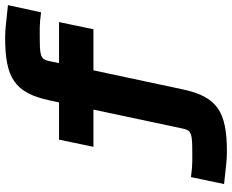

<svg xmlns="http://www.w3.org/2000/svg" viewBox="-98 -652 904 748"><g transform="rotate(-90 354.0 -278.0)"><path d="M569 -575C607 -575 630 -577 680 -570L708 -699C636 -706 616 -710 582 -710C425 -710 366 -673 337 -537L329 -500H184L156 -366H301L229 -27C221 8 222 19 149 19C111 19 89 21 38 14L11 143C81 150 102 154 136 154C293 154 351 117 380 -19L454 -366H614L642 -500H482L488 -529C496 -564 495 -575 569 -575Z"/></g></svg>

Font: LT Wave Mono Black
Style: Italic
Weight: 900
Designer: Daniel Lyons
Version: Version 2.5 (Glyphs App)